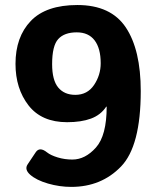

<svg xmlns="http://www.w3.org/2000/svg" viewBox="-20 -731 626 768"><path d="M42 -475.6Q42 -583 103 -647Q164.1 -710.9 289.6 -710.9Q423.3 -710.9 483.2 -621.3Q543 -531.7 543 -366.7Q543 -146.5 464.1 -64.9Q385.3 16.6 265.1 16.6Q218.3 16.6 171.9 3.2Q125.5 -10.3 100.6 -32.2Q77.1 -53.2 90.3 -73.2L122.6 -121.6Q138.2 -145.5 168 -121.6Q182.6 -109.9 210.7 -101.3Q238.8 -92.8 269.5 -92.8Q320.8 -92.8 363.8 -140.9Q406.7 -189 406.7 -304.2H404.8Q382.8 -271 343.8 -256.6Q304.7 -242.2 248.5 -242.2Q146.5 -242.2 94.2 -309.3Q42 -376.5 42 -475.6ZM188.5 -474.6Q188.5 -410.2 212.9 -380.9Q237.3 -351.6 281.2 -351.6Q329.6 -351.6 356.2 -391.1Q382.8 -430.7 382.8 -478Q382.8 -537.6 358.4 -569.6Q334 -601.6 287.1 -601.6Q237.3 -601.6 212.9 -574.7Q188.5 -547.9 188.5 -474.6Z"/></svg>

Font: Istok
Style: Bold
Weight: 700
Designer: Andrey V. Panov
Foundry: Andrey V. Panov
Version: Version 1.0.1